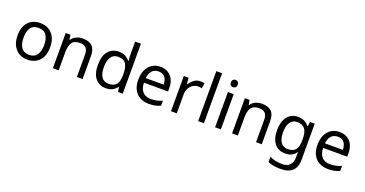

<svg xmlns="http://www.w3.org/2000/svg" viewBox="-42 -1632 5212 2745"><g transform="rotate(20 2564.0 -260.0)"><path d="M551 -269Q551 -136 483.5 -63Q416 10 301 10Q230 10 174.5 -22.5Q119 -55 87 -117.5Q55 -180 55 -269Q55 -402 122 -474Q189 -546 304 -546Q377 -546 432.5 -513.5Q488 -481 519.5 -419.5Q551 -358 551 -269ZM146 -269Q146 -174 183.5 -118.5Q221 -63 303 -63Q384 -63 422 -118.5Q460 -174 460 -269Q460 -364 422 -418Q384 -472 302 -472Q220 -472 183 -418Q146 -364 146 -269Z M948 -546Q1044 -546 1093 -499.5Q1142 -453 1142 -349V0H1055V-343Q1055 -472 935 -472Q846 -472 812 -422Q778 -372 778 -278V0H690V-536H761L774 -463H779Q805 -505 851 -525.5Q897 -546 948 -546Z M1498 10Q1398 10 1338 -59.5Q1278 -129 1278 -267Q1278 -405 1338.5 -475.5Q1399 -546 1499 -546Q1561 -546 1600.5 -523Q1640 -500 1665 -467H1671Q1670 -480 1667.5 -505.5Q1665 -531 1665 -546V-760H1753V0H1682L1669 -72H1665Q1641 -38 1601 -14Q1561 10 1498 10ZM1512 -63Q1597 -63 1631.5 -109.5Q1666 -156 1666 -250V-266Q1666 -366 1633 -419.5Q1600 -473 1511 -473Q1440 -473 1404.5 -416.5Q1369 -360 1369 -265Q1369 -169 1404.5 -116Q1440 -63 1512 -63Z M2130 -546Q2199 -546 2248.5 -516Q2298 -486 2324.5 -431.5Q2351 -377 2351 -304V-251H1984Q1986 -160 2030.5 -112.5Q2075 -65 2155 -65Q2206 -65 2245.5 -74.5Q2285 -84 2327 -102V-25Q2286 -7 2246 1.5Q2206 10 2151 10Q2075 10 2016.5 -21Q1958 -52 1925.5 -113.5Q1893 -175 1893 -264Q1893 -352 1922.5 -415Q1952 -478 2005.5 -512Q2059 -546 2130 -546ZM2129 -474Q2066 -474 2029.5 -433.5Q1993 -393 1986 -321H2259Q2258 -389 2227 -431.5Q2196 -474 2129 -474Z M2737 -546Q2752 -546 2769.5 -544.5Q2787 -543 2800 -540L2789 -459Q2776 -462 2760.5 -464Q2745 -466 2731 -466Q2690 -466 2654 -443.5Q2618 -421 2596.5 -380.5Q2575 -340 2575 -286V0H2487V-536H2559L2569 -438H2573Q2599 -482 2640 -514Q2681 -546 2737 -546Z M2988 0H2900V-760H2988Z M3203 -737Q3223 -737 3238.5 -723.5Q3254 -710 3254 -681Q3254 -653 3238.5 -639Q3223 -625 3203 -625Q3181 -625 3166 -639Q3151 -653 3151 -681Q3151 -710 3166 -723.5Q3181 -737 3203 -737ZM3246 -536V0H3158V-536Z M3674 -546Q3770 -546 3819 -499.5Q3868 -453 3868 -349V0H3781V-343Q3781 -472 3661 -472Q3572 -472 3538 -422Q3504 -372 3504 -278V0H3416V-536H3487L3500 -463H3505Q3531 -505 3577 -525.5Q3623 -546 3674 -546Z M4224 -546Q4277 -546 4319.5 -526Q4362 -506 4392 -465H4397L4409 -536H4479V9Q4479 124 4420.5 182Q4362 240 4239 240Q4121 240 4046 206V125Q4125 167 4244 167Q4313 167 4352.5 126.5Q4392 86 4392 16V-5Q4392 -17 4393 -39.5Q4394 -62 4395 -71H4391Q4337 10 4225 10Q4121 10 4062.5 -63Q4004 -136 4004 -267Q4004 -395 4062.5 -470.5Q4121 -546 4224 -546ZM4236 -472Q4169 -472 4132 -418.5Q4095 -365 4095 -266Q4095 -167 4131.5 -114.5Q4168 -62 4238 -62Q4319 -62 4356 -105.5Q4393 -149 4393 -246V-267Q4393 -377 4355 -424.5Q4317 -472 4236 -472Z M4856 -546Q4925 -546 4974.5 -516Q5024 -486 5050.5 -431.5Q5077 -377 5077 -304V-251H4710Q4712 -160 4756.5 -112.5Q4801 -65 4881 -65Q4932 -65 4971.5 -74.5Q5011 -84 5053 -102V-25Q5012 -7 4972 1.5Q4932 10 4877 10Q4801 10 4742.5 -21Q4684 -52 4651.5 -113.5Q4619 -175 4619 -264Q4619 -352 4648.5 -415Q4678 -478 4731.5 -512Q4785 -546 4856 -546ZM4855 -474Q4792 -474 4755.5 -433.5Q4719 -393 4712 -321H4985Q4984 -389 4953 -431.5Q4922 -474 4855 -474Z"/></g></svg>

Font: Noto Sans Ethiopic
Style: Regular
Weight: 400
Designer: Monotype Design Team
Foundry: Monotype Imaging Inc.
Version: Version 2.102; ttfautohint (v1.8.4.7-5d5b)